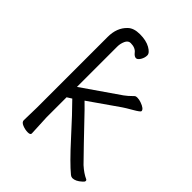

<svg xmlns="http://www.w3.org/2000/svg" viewBox="-210 -813 929 929"><g transform="rotate(45 255.0 -348.0)"><path d="M92 -590Q92 -653 130 -689Q151 -710 193.5 -710Q236 -710 263.5 -694.5Q291 -679 291 -662.5Q291 -646 281.5 -630Q272 -614 261.5 -614Q251 -614 240 -627Q225 -648 192 -648Q175 -648 166.5 -629Q158 -610 158 -590V-314L346 -444Q362 -455 386 -479Q390 -484 402 -484Q414 -484 428 -479Q462 -467 462 -452Q462 -446 429 -427Q396 -408 383 -399L231 -293Q260 -265 298.5 -224Q337 -183 377 -142Q417 -101 448 -69Q478 -42 505 -30Q510 -28 510 -22Q510 -16 500 -8Q476 14 454 14Q447 14 439 8Q394 -29 312.5 -119Q231 -209 182 -258L158 -243V-106L163 0Q163 10 145 10Q127 10 108.5 2.5Q90 -5 90 -18L92 -106Z"/></g></svg>

Font: QiushuiShotai
Style: Regular
Weight: 600
Designer: Fontworks Inc.
Foundry: Fontworks Inc.
Version: Version 1.250